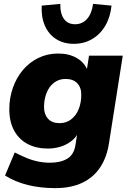

<svg xmlns="http://www.w3.org/2000/svg" viewBox="-20 -779 666 990"><path d="M265 191Q188 191 123.5 175Q59 159 6 126L56 7Q85 22 114.5 34.5Q144 47 175.5 53.5Q207 60 237 60Q292 60 326.5 39.5Q361 19 369 -31L380 -101L387 -100Q373 -71 348 -51.5Q323 -32 291.5 -22.5Q260 -13 227 -13Q167 -13 122.5 -36.5Q78 -60 53 -105.5Q28 -151 28 -216Q28 -274 46.5 -326.5Q65 -379 98.5 -418.5Q132 -458 178.5 -480.5Q225 -503 280 -503Q336 -503 376.5 -479.5Q417 -456 434 -411L427 -414L439 -492H613L542 -41Q531 32 496.5 84Q462 136 404 163.5Q346 191 265 191ZM287 -144Q322 -144 347.5 -164Q373 -184 386 -217Q399 -250 399 -289Q400 -326 379 -349Q358 -372 318 -372Q284 -372 258.5 -352.5Q233 -333 220 -299.5Q207 -266 207 -227Q207 -190 227.5 -167Q248 -144 287 -144ZM360 -553Q308 -553 269.5 -577.5Q231 -602 211.5 -646.5Q192 -691 195 -750L291 -759Q290 -708 310 -681Q330 -654 367 -654Q404 -654 428.5 -681Q453 -708 460 -759L555 -750Q549 -691 523 -646.5Q497 -602 455 -577.5Q413 -553 360 -553Z"/></svg>

Font: Nunito Sans 12pt ExtraLight 12pt Black
Style: Italic
Weight: 900
Italic angle: -9°
Version: Version 3.101;gftools[0.9.27]